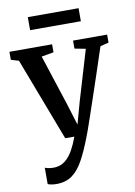

<svg xmlns="http://www.w3.org/2000/svg" viewBox="-104 -793 782 1110"><g transform="rotate(-10 287.0 -237.5)"><path d="M136.5 252Q120 252 106.5 249.5Q93 247 85 243.5V147Q92 151 106.2 153.5Q120.5 156 135.5 156Q158.5 156 178.8 147.8Q199 139.5 217.2 121.2Q235.5 103 252.2 73Q269 43 284.5 0H231L45.5 -487.5L0 -501V-548H250.5V-501L179 -488.5L275 -193.5L314.5 -65.5L350 -193.5L438 -488.5L373.5 -501V-548H573.5V-501L524 -488.5Q497.5 -407.5 473.2 -335.2Q449 -263 428.8 -203Q408.5 -143 393 -97.5Q377.5 -52 367.2 -23.2Q357 5.5 353 14.5Q323.5 92 294.5 145Q265.5 198 228.2 225Q191 252 136.5 252ZM437.5 -727V-650.5H139.5V-727Z"/></g></svg>

Font: Merriweather 36pt SemiBold
Style: Regular
Weight: 600
Version: Version 2.100